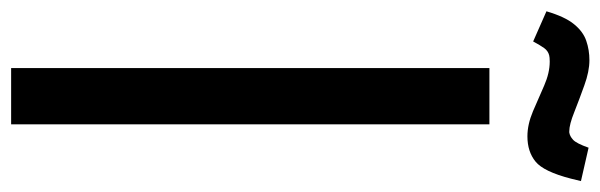

<svg xmlns="http://www.w3.org/2000/svg" viewBox="-419 -692 1079 345"><g transform="rotate(90 120.5 -519.5)"><path d="M70.3 0H171.4V-859.4H70.3ZM192.9 -927.7C211.4 -927.7 226.6 -932.6 238.5 -942.4C250.4 -952.1 260.6 -973.3 269 -1005.9L273.4 -1023.9L213.4 -1037.6C208.2 -1022.9 203.5 -1013.7 199.2 -1009.8C195 -1005.9 190.6 -1003.6 186 -1002.9H184.1C175.9 -1002.9 164.3 -1005.9 149.2 -1012C134 -1018 118.1 -1024 101.3 -1030C84.6 -1036.1 69.5 -1039.1 56.2 -1039.1C43.8 -1039.1 32.1 -1037.2 21.2 -1033.4C10.3 -1029.7 0.4 -1022.4 -8.5 -1011.5C-17.5 -1000.6 -25.2 -984 -31.7 -961.9L22.5 -938C27 -946.5 31 -953 34.4 -957.8C37.8 -962.5 42.2 -965.5 47.4 -966.8C49.6 -967.4 53.4 -967.8 58.6 -967.8C72.3 -967.8 86.7 -964.4 101.8 -957.8C116.9 -951.1 132.3 -944.4 147.9 -937.7C163.6 -931.1 178.5 -927.7 192.9 -927.7Z"/></g></svg>

Font: Antonio
Style: Regular
Weight: 400
Designer: Vernon Adams
Foundry: Vernon Adams
Version: Version 1.002